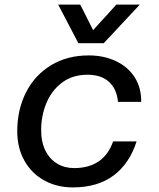

<svg xmlns="http://www.w3.org/2000/svg" viewBox="-20 -803 690 835"><path d="M55 -232Q55 -326 93 -401Q131 -476 201.5 -519Q272 -562 366 -562Q432 -562 484.5 -537Q537 -512 566 -466.5Q595 -421 594 -360H493Q488 -416 454 -447Q420 -478 361 -478Q295 -478 249.5 -443.5Q204 -409 181.5 -354Q159 -299 159 -238Q159 -185 177.5 -148Q196 -111 228.5 -91.5Q261 -72 302 -72Q431 -72 472 -188H574Q543 -91 473.5 -39.5Q404 12 297 12Q227 12 172 -18.5Q117 -49 86 -104.5Q55 -160 55 -232ZM329 -783 385 -672 486 -783H588L431 -615H321L233 -783Z"/></svg>

Font: Azeret Mono
Style: Italic
Weight: 400
Italic angle: -12°
Designer: Martin Vácha
Foundry: Displaay
Version: Version 1.000; Glyphs 3.0.3, build 3074